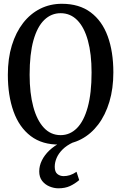

<svg xmlns="http://www.w3.org/2000/svg" viewBox="-20 -772 656 1040"><path d="M303 11Q209 12.5 146.5 -35Q84 -82.5 53.2 -168.5Q22.5 -254.5 22.5 -367Q22.5 -455.5 44.2 -526.2Q66 -597 105.2 -647.5Q144.5 -698 198 -724.8Q251.5 -751.5 315 -751.5Q409 -751.5 471 -705.2Q533 -659 563.5 -575.5Q594 -492 594 -380Q594 -292 572.5 -220.5Q551 -149 512 -97.5Q473 -46 419.8 -18Q366.5 10 303 11ZM308.5 -40Q359 -40 396.8 -78Q434.5 -116 455.2 -191.5Q476 -267 476 -379.5Q476 -480 456.2 -552Q436.5 -624 399 -662.2Q361.5 -700.5 308.5 -700.5Q257.5 -700.5 219.8 -664Q182 -627.5 161.2 -553.8Q140.5 -480 140.5 -367Q140.5 -267.5 160.2 -194Q180 -120.5 217.5 -80.2Q255 -40 308.5 -40ZM296 248Q272.5 248 248.2 238Q224 228 208.2 207.8Q192.5 187.5 192.5 156.5Q192.5 126 206.8 97Q221 68 247.2 43Q273.5 18 310 -0.5L336.5 -5L376.5 -1Q341 15.5 319 37.5Q297 59.5 286.8 83.5Q276.5 107.5 276.5 131Q276.5 159 290.8 170.5Q305 182 325 182Q341.5 182 358.5 176.8Q375.5 171.5 394.5 158.5L409 203.5Q385.5 223.5 359 235.8Q332.5 248 296 248Z"/></svg>

Font: Merriweather 24pt SemiCondensed
Style: Regular
Weight: 400
Width: 4
Designer: Eben Sorkin
Foundry: Eben Sorkin
Version: Version 2.100